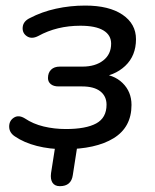

<svg xmlns="http://www.w3.org/2000/svg" viewBox="-20 -516 544 676"><path d="M32.5 -35.7Q12.5 -48.9 12.3 -69.9Q12.1 -91 28.9 -101.8Q45.7 -112.6 67.7 -99Q96.3 -79.7 133.6 -70.7Q170.9 -61.7 211.9 -61.7Q282.3 -61.7 318.7 -81.4Q355.1 -101.2 355.1 -147.4Q355.1 -177.2 333.1 -194.5Q311 -211.7 269.2 -211.7H186.2Q168.6 -211.7 158.8 -219.8Q148.9 -227.9 148.9 -241.1Q148.9 -259.9 159.9 -270.7Q170.9 -281.5 190.7 -281.5H270.3Q315.6 -281.5 343.5 -303.2Q371.3 -324.9 371.3 -362.3Q371.3 -392.5 344.1 -408.9Q316.9 -425.4 263 -425.4Q180.2 -425.4 114.8 -389.3Q91.4 -377.2 74.6 -388.5Q57.9 -399.7 59.9 -420.5Q61.9 -441.3 85.2 -452.4Q127 -474.4 177 -485.4Q227 -496.4 280.3 -496.4Q363.8 -496.4 411.3 -464.3Q458.8 -432.1 458.8 -377.9Q458.8 -319.8 420.8 -283.9Q382.7 -248.1 322.3 -243.1L326.8 -256.4Q380.1 -254.5 411.5 -223.8Q443 -193.1 443 -146.5Q443 -68.1 380.1 -29.4Q317.2 9.3 205.9 9.3Q154.8 9.3 109.7 -2.2Q64.7 -13.7 32.5 -35.7ZM159.7 93.6 181.1 -43.4H258.7L236.3 100.7Q230.8 139.5 190.8 139.5Q173 139.5 164.9 127.4Q156.9 115.2 159.7 93.6Z"/></svg>

Font: SN Pro Thin
Style: Italic
Weight: 200
Italic angle: -9°
Designer: Tobias Whetton
Foundry: Supernotes
Version: Version 1.003;Glyphs 3.3 (3324)